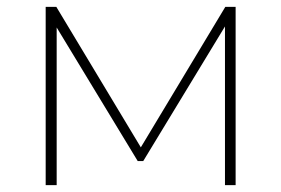

<svg xmlns="http://www.w3.org/2000/svg" viewBox="-20 -539 819 559"><path d="M666 -519V0H635V-462L397 -70H381L145 -459V0H113V-519H144L390 -110L636 -519Z"/></svg>

Font: Montserrat Alternates ExLight
Style: Regular
Weight: 275
Designer: Julieta Ulanovsky
Foundry: Julieta Ulanovsky
Version: Version 7.200